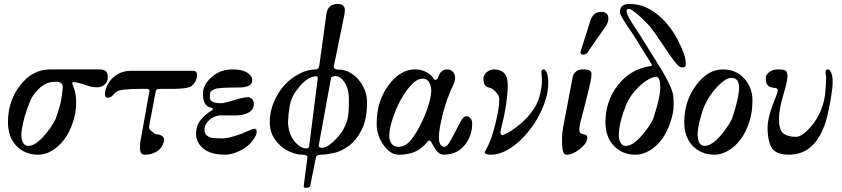

<svg xmlns="http://www.w3.org/2000/svg" viewBox="-20 -757 4186 954"><path d="M292 -323.2Q292 -350.6 259.8 -350.6Q225.6 -350.6 205.6 -339.8Q185.5 -329.1 168 -310.5Q141.6 -285.2 127.9 -250Q114.3 -214.8 107.4 -193.4Q102.5 -180.7 95.7 -150.4Q85.9 -107.4 85.9 -85.4Q85.9 -63.5 94.7 -47.9Q103.5 -32.2 120.1 -32.2Q137.7 -32.2 156.2 -43.9Q176.8 -57.6 194.3 -77.1Q236.3 -123 256.8 -167Q280.3 -232.4 286.1 -273.4Q292 -314.5 292 -323.2ZM475.6 -412.1Q493.2 -412.1 504.4 -404.3Q515.6 -396.5 515.6 -373.5Q515.6 -350.6 500.5 -336.9Q485.4 -323.2 460.4 -323.2Q435.5 -323.2 406.7 -334Q377.9 -344.7 346.7 -349.6Q338.9 -349.6 338.9 -342.8Q338.9 -340.8 343.8 -328.1Q358.4 -297.9 358.4 -247.1Q358.4 -196.3 341.8 -148.4Q326.2 -100.6 299.8 -64.9Q273.4 -29.3 238.8 -8.8Q204.1 11.7 169.9 11.7Q134.8 11.7 108.4 0Q82 -10.7 61.5 -32.2Q19.5 -76.2 19.5 -149.4Q19.5 -255.9 80.1 -333Q141.6 -412.1 228.5 -412.1Z M721.7 -299.8 722.7 -303.7Q722.7 -315.4 710 -315.4H677.7Q575.2 -315.4 558.6 -300.8Q551.8 -295.9 546.9 -290Q532.2 -271.5 516.6 -271.5Q501 -271.5 501 -292Q501 -300.8 507.3 -319.8Q513.7 -338.9 529.3 -358.4Q569.3 -405.3 631.8 -405.3H938.5Q959 -405.3 959 -384.3Q959 -363.3 947.3 -346.7Q935.5 -330.1 924.8 -325.2Q909.2 -317.4 846.7 -315.4H771.5Q753.9 -315.4 752.9 -298.8L720.7 -127.9V-126Q720.7 -114.3 732.4 -105.5Q751 -89.8 756.8 -89.8Q762.7 -89.8 769 -88.4Q775.4 -86.9 781.2 -84Q794.9 -77.1 794.9 -63.5Q794.9 -49.8 788.1 -36.6Q781.2 -23.4 769.5 -11.7Q739.3 11.7 700.2 11.7Q688.5 11.7 682.1 4.9Q675.8 -2 675.8 -25.4V-36.1Q675.8 -42 676.8 -49.8Z M1214.8 -274.4Q1241.2 -267.6 1241.2 -239.7Q1241.2 -211.9 1215.3 -197.8Q1189.5 -183.6 1153.3 -183.6H1071.3Q1046.9 -180.7 1029.3 -168Q996.1 -143.6 996.1 -112.3Q996.1 -74.2 1046.9 -70.3Q1060.5 -69.3 1082.5 -69.3Q1104.5 -69.3 1131.3 -76.7Q1158.2 -84 1180.7 -92.8Q1203.1 -101.6 1219.7 -109.4Q1236.3 -117.2 1244.1 -117.2Q1252 -117.2 1253.4 -114.3Q1254.9 -111.3 1254.9 -99.6Q1254.9 -86.9 1241.2 -67.4Q1228.5 -45.9 1209 -31.2Q1161.1 5.9 1104.5 11.7Q1103.5 11.7 1101.6 11.7Q1026.4 11.7 990.2 -19Q954.1 -49.8 954.1 -90.8Q954.1 -131.8 975.1 -158.7Q996.1 -185.5 1031.2 -208Q1037.1 -209 1037.1 -214.8Q1037.1 -220.7 1030.3 -221.7Q988.3 -227.5 988.3 -291Q988.3 -335 1030.3 -373Q1073.2 -412.1 1136.2 -412.1Q1199.2 -412.1 1224.6 -381.8Q1233.4 -372.1 1233.4 -358.4Q1233.4 -322.3 1166 -322.3Q1065.4 -322.3 1046.9 -314.5Q1026.4 -305.7 1024.4 -295.9Q1022.5 -286.1 1022.5 -273.4Q1022.5 -244.1 1078.1 -244.1Q1094.7 -244.1 1143.1 -259.3Q1191.4 -274.4 1214.8 -274.4Z M1500 -19.5Q1516.6 -18.6 1516.6 -34.2L1558.6 -365.2V-370.1Q1558.6 -377.9 1551.8 -377.9Q1503.9 -377.9 1453.1 -307.6Q1439.5 -290 1433.6 -275.4Q1415 -240.2 1411.1 -149.4Q1413.1 -94.7 1440.9 -58.1Q1468.8 -21.5 1500 -19.5ZM1563.5 -33.2Q1563.5 -22.5 1579.6 -22.5Q1595.7 -22.5 1615.7 -36.6Q1635.7 -50.8 1648.4 -65.4Q1672.9 -88.9 1689 -120.1Q1705.1 -151.4 1709 -177.7Q1713.9 -204.1 1713.9 -258.8Q1713.9 -313.5 1692.9 -346.2Q1671.9 -378.9 1648.4 -378.9Q1625 -378.9 1624 -365.2ZM1657.2 -737.3Q1693.4 -737.3 1693.4 -706.1Q1693.4 -697.3 1691.4 -684.6L1638.7 -427.7V-424.8Q1638.7 -411.1 1665 -411.1Q1691.4 -411.1 1716.8 -397.5Q1742.2 -383.8 1760.7 -362.3Q1803.7 -310.5 1803.7 -250Q1803.7 -162.1 1776.4 -110.4Q1749 -57.6 1711.4 -30.8Q1673.8 -3.9 1636.2 3.9Q1598.6 11.7 1574.7 11.7Q1550.8 11.7 1548.8 29.3L1521.5 166Q1519.5 171.9 1515.6 173.8Q1510.7 175.8 1500 175.8Q1499 176.8 1499 176.8Q1489.3 176.8 1489.3 168V166L1506.8 29.3L1507.8 25.4Q1507.8 11.7 1481.4 11.7Q1457 11.7 1427.7 0Q1398.4 -10.7 1375 -32.2Q1320.3 -79.1 1320.3 -149.4Q1320.3 -201.2 1340.3 -249Q1360.4 -296.9 1392.6 -333Q1422.9 -367.2 1465.8 -389.6Q1506.8 -412.1 1547.9 -412.1Q1563.5 -412.1 1566.4 -430.7L1601.6 -684.6Q1607.4 -737.3 1657.2 -737.3Z M2022.5 -61.5Q2050.8 -97.7 2075.2 -149.4Q2118.2 -238.3 2123 -304.7Q2120.1 -366.2 2080.1 -366.2Q2043.9 -366.2 2003.9 -311.5Q1968.8 -264.6 1948.2 -213.9Q1914.1 -129.9 1914.1 -83Q1914.1 -58.6 1925.8 -43Q1937.5 -27.3 1958 -27.3Q1994.1 -27.3 2022.5 -61.5ZM2232.4 -335Q2186.5 -241.2 2165 -120.1Q2161.1 -98.6 2161.1 -73.2Q2161.1 -47.9 2168.9 -38.1Q2176.8 -27.3 2188.5 -27.3Q2200.2 -27.3 2214.4 -51.3Q2228.5 -75.2 2242.7 -103.5Q2256.8 -131.8 2270.5 -155.8Q2284.2 -179.7 2295.9 -179.7Q2306.6 -179.7 2316.4 -170.9Q2326.2 -162.1 2326.2 -141.6Q2326.2 -88.9 2295.9 -44.9Q2255.9 11.7 2184.6 11.7Q2159.2 11.7 2137.7 -24.4Q2129.9 -37.1 2124.5 -47.9Q2119.1 -58.6 2113.3 -58.6Q2107.4 -58.6 2099.6 -47.9Q2091.8 -37.1 2076.2 -24.4Q2034.2 11.7 1960.9 11.7Q1921.9 11.7 1888.7 -32.2Q1851.6 -81.1 1851.6 -141.1Q1851.6 -201.2 1867.2 -249Q1882.8 -296.9 1910.2 -333Q1967.8 -412.1 2043 -412.1Q2089.8 -412.1 2124 -379.9Q2130.9 -374 2133.8 -367.2Q2136.7 -360.4 2144.5 -360.8Q2152.3 -361.3 2155.3 -369.1Q2158.2 -377 2162.1 -385.7Q2174.8 -412.1 2202.1 -412.1Q2219.7 -412.1 2230.5 -399.9Q2241.2 -387.7 2241.2 -370.1Q2241.2 -353.5 2232.4 -335Z M2669.9 -399.4Q2669.9 -412.1 2681.6 -412.1Q2690.4 -412.1 2697.3 -394.5Q2704.1 -377 2704.1 -343.8Q2704.1 -306.6 2692.4 -266.6Q2679.7 -223.6 2658.2 -183.6Q2639.6 -146.5 2609.4 -108.4Q2580.1 -71.3 2549.8 -45.9Q2480.5 11.7 2419.9 11.7Q2392.6 11.7 2388.7 2V-1Q2388.7 -2.9 2396.5 -16.6Q2407.2 -35.2 2418.9 -65.4Q2429.7 -95.7 2439.5 -133.8Q2460.9 -216.8 2460.9 -263.7Q2460.9 -278.3 2450.2 -292Q2432.6 -317.4 2406.2 -323.2Q2381.8 -329.1 2381.8 -365.2Q2381.8 -383.8 2397.9 -397.9Q2414.1 -412.1 2437.5 -412.1Q2472.7 -410.2 2487.8 -390.6Q2502.9 -371.1 2502.9 -335Q2502.9 -248 2467.8 -108.4Q2466.8 -103.5 2466.8 -98.6Q2466.8 -85.9 2476.6 -85.9Q2482.4 -85.9 2509.8 -100.6Q2535.2 -116.2 2568.4 -143.6Q2652.3 -216.8 2666 -300.8Q2672.9 -331.1 2672.9 -361.3Z M3002.9 -665Q3002.9 -646.5 2991.2 -628.9L2902.3 -501Q2893.6 -485.4 2878.9 -485.4Q2871.1 -485.4 2868.2 -488.3Q2864.3 -492.2 2864.3 -497.1Q2864.3 -502 2868.2 -511.7L2914.1 -656.2Q2928.7 -698.2 2965.8 -698.2Q3002.9 -698.2 3002.9 -665ZM2912.1 -341.8Q2905.3 -308.6 2882.8 -222.7Q2858.4 -132.8 2858.4 -117.2Q2858.4 -99.6 2864.3 -95.7Q2870.1 -91.8 2877.9 -90.3Q2885.7 -88.9 2891.6 -85.9Q2897.5 -84 2897.5 -71.3Q2897.5 -55.7 2886.7 -42Q2875 -27.3 2858.4 -14.6Q2824.2 11.7 2796.9 11.7Q2779.3 11.7 2775.9 -10.7Q2772.5 -33.2 2772.5 -53.7Q2772.5 -95.7 2778.3 -126L2827.1 -381.8Q2829.1 -388.7 2841.8 -401.4Q2852.5 -412.1 2877.9 -412.1Q2918.9 -412.1 2918.9 -391.1Q2918.9 -370.1 2912.1 -341.8Z M3241.2 -376Q3203.1 -372.1 3154.3 -326.2Q3112.3 -286.1 3090.8 -235.4Q3054.7 -144.5 3054.7 -85Q3054.7 -63.5 3063.5 -47.9Q3072.3 -32.2 3088.9 -32.2Q3106.4 -32.2 3125 -43.9Q3145.5 -57.6 3163.1 -77.1Q3205.1 -123 3225.6 -167Q3260.7 -272.5 3260.7 -322.8Q3260.7 -373 3241.2 -376ZM3060.5 -698.2Q3060.5 -737.3 3106.4 -737.3Q3154.3 -737.3 3190.4 -720.2Q3226.6 -703.1 3257.8 -675.8Q3288.1 -649.4 3312.5 -615.7Q3336.9 -582 3352.5 -548.8Q3387.7 -480.5 3387.7 -439.5Q3387.7 -431.6 3384.8 -426.8Q3381.8 -421.9 3369.1 -421.9Q3356.4 -421.9 3340.8 -440.4Q3325.2 -459 3305.2 -487.8Q3285.2 -516.6 3261.2 -552.7Q3237.3 -588.9 3210.9 -624Q3161.1 -676.8 3136.7 -694.8Q3112.3 -712.9 3107.4 -712.9Q3092.8 -712.9 3092.8 -702.1Q3092.8 -679.7 3157.2 -586.9L3266.6 -411.1Q3319.3 -323.2 3325.2 -282.2Q3327.1 -266.6 3327.1 -231.4Q3327.1 -196.3 3310.5 -148.4Q3294.9 -100.6 3268.6 -64.9Q3242.2 -29.3 3207.5 -8.8Q3172.9 11.7 3138.7 11.7Q3103.5 11.7 3077.1 0Q3050.8 -10.7 3030.3 -32.2Q2988.3 -76.2 2988.3 -149.4Q2988.3 -253.9 3048.8 -332Q3111.3 -414.1 3211.9 -428.7Q3218.8 -428.7 3218.8 -432.6Q3218.8 -436.5 3216.8 -439.5L3125 -586.9Q3064.5 -673.8 3061.5 -690.4Q3060.5 -694.3 3060.5 -698.2Z M3614.3 -370.1Q3585.9 -370.1 3543.9 -326.2Q3488.3 -266.6 3466.8 -193.4Q3446.3 -125 3446.3 -92.8Q3446.3 -32.2 3480.5 -32.2Q3480.5 -32.2 3481.4 -32.2Q3527.3 -32.2 3588.9 -120.1Q3606.4 -143.6 3617.2 -167Q3652.3 -272.5 3652.3 -321.3Q3652.3 -370.1 3614.3 -370.1ZM3530.3 11.7Q3495.1 11.7 3468.8 0Q3442.4 -10.7 3421.9 -32.2Q3379.9 -76.2 3379.9 -149.4Q3379.9 -254.9 3438.5 -333Q3496.1 -412.1 3571.3 -412.1Q3636.7 -412.1 3676.8 -368.2Q3718.8 -322.3 3718.8 -259.3Q3718.8 -196.3 3702.1 -148.4Q3686.5 -100.6 3660.2 -64.9Q3633.8 -29.3 3599.1 -8.8Q3564.5 11.7 3530.3 11.7Z M4082 -399.4Q4082 -412.1 4093.8 -412.1Q4103.5 -412.1 4110.4 -394.5Q4117.2 -377 4117.2 -354Q4117.2 -331.1 4115.2 -316.4Q4113.3 -301.8 4107.9 -266.1Q4102.5 -230.5 4089.8 -177.2Q4077.1 -124 4052.7 -82Q3999 11.7 3899.4 11.7Q3839.8 11.7 3816.9 -19.5Q3793.9 -50.8 3793.9 -125Q3793.9 -176.8 3836.9 -281.2Q3843.8 -297.9 3843.8 -306.6Q3844.7 -317.4 3835.9 -318.8Q3827.1 -320.3 3816.4 -322.3Q3785.2 -327.1 3785.2 -365.2Q3785.2 -366.2 3785.2 -367.2Q3785.2 -368.2 3785.2 -369.1Q3785.2 -370.1 3785.2 -370.1Q3785.2 -371.1 3785.2 -371.1Q3785.2 -372.1 3785.2 -373Q3783.2 -381.8 3801.8 -398.4Q3819.3 -412.1 3846.2 -412.1Q3873 -412.1 3882.8 -406.2Q3892.6 -400.4 3892.6 -377.9Q3892.6 -361.3 3885.7 -334Q3880.9 -316.4 3872.1 -285.2Q3850.6 -214.8 3850.6 -164.1Q3850.6 -112.3 3871.6 -94.7Q3892.6 -77.1 3934.6 -77.1Q3966.8 -77.1 4011.7 -130.9Q4065.4 -194.3 4079.1 -283.2Q4085 -340.8 4085 -373Q4082 -390.6 4082 -399.4Z"/></svg>

Font: Menaion Unicode
Style: Regular
Weight: 400
Designer: Aleksandr Andreev
Foundry: Ponomar Technologies, Inc.
Version: 2.0